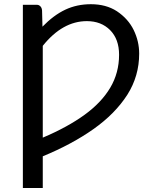

<svg xmlns="http://www.w3.org/2000/svg" viewBox="-20 -744 742 936"><path d="M188.5 172.5H91.5V-720.5H161Q169.5 -720.5 176.8 -713.2Q184 -706 185 -693L187 -614Q241.5 -670 298.2 -696.8Q355 -723.5 423 -723.5Q497 -723.5 549.5 -689.5Q605 -652.5 631.8 -597.5Q658.5 -542.5 658.5 -482.5Q658.5 -373.5 601 -282.5Q541.5 -189.5 436 -115Q330.5 -40.5 188.5 18ZM188.5 -73Q309 -124 391.8 -184Q474.5 -244 517.5 -316.5Q560.5 -389 560.5 -477Q560.5 -553 517 -597Q473.5 -641 403.5 -641Q285 -641 188.5 -520.5Z"/></svg>

Font: Verano Sans
Style: Regular
Weight: 400
Designer: Lukasz Dziedzic with Adam Twardoch and Botio Nikoltchev
Foundry: tyPoland Lukasz Dziedzic
Version: Version 3.001;December 28, 2019;FontCreator 12.0.0.2547 64-b